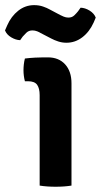

<svg xmlns="http://www.w3.org/2000/svg" viewBox="-66 -723 394 748"><path d="M212.5 0Q185.5 4.5 150.5 4.5Q116 4.5 88.5 0V-352.5Q88.5 -378.5 78.8 -392.5Q69 -406.5 43 -406.5H31Q25.5 -427.5 25.5 -449.5Q25.5 -460.5 26.8 -472Q28 -483.5 31 -495Q51 -497.5 70.8 -498.5Q90.5 -499.5 103.5 -499.5H120.5Q163 -499.5 187.8 -472.2Q212.5 -445 212.5 -398.5ZM92 -594.5Q87.5 -597.5 78.8 -601Q70 -604.5 60.5 -604.5Q46 -604.5 36.8 -595.5Q27.5 -586.5 22.5 -580.5L12.5 -566.5Q-4.5 -567 -22.2 -577.5Q-40 -588 -46.5 -604.5L-38 -624Q-22.5 -659.5 5 -681.2Q32.5 -703 67 -703Q86 -703 101.8 -697.5Q117.5 -692 127 -686.5L168.5 -664.5Q173.5 -662 182.2 -658.2Q191 -654.5 200.5 -654.5Q214.5 -654.5 223.5 -663.2Q232.5 -672 238 -679L248 -693Q265.5 -692.5 283 -681.8Q300.5 -671 307 -654.5L299 -635.5Q282.5 -599 254.8 -577.8Q227 -556.5 193 -556.5Q176 -556.5 160.8 -561.5Q145.5 -566.5 133.5 -573Z"/></svg>

Font: Signika Negative Light SemiBold
Style: Regular
Weight: 600
Version: Version 2.001